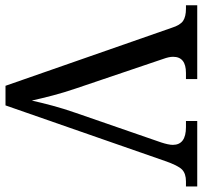

<svg xmlns="http://www.w3.org/2000/svg" viewBox="-40 -714 754 715"><g transform="rotate(90 337.5 -357.0)"><path d="M84 -619Q74 -651 58 -661.5Q42 -672 13 -672H0V-714H275V-672H252Q192 -672 192 -624Q192 -616 194 -607Q196 -598 200 -587L310 -262Q325 -218 336 -176Q347 -134 355 -98Q363 -134 374 -175Q385 -216 401 -262L511 -580Q515 -592 517.5 -603.5Q520 -615 520 -623Q520 -672 454 -672H431V-714H675V-672H656Q627 -672 612 -657.5Q597 -643 580 -594L373 0H300Z"/></g></svg>

Font: Noto Serif Grantha
Style: Regular
Weight: 400
Designer: Monotype Design Team
Foundry: Monotype Imaging Inc.
Version: Version 2.004; ttfautohint (v1.8.4.7-5d5b)